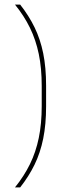

<svg xmlns="http://www.w3.org/2000/svg" viewBox="-20 -695 308 833"><path d="M161 -322V-235Q161 -158 148.2 -96.5Q135.5 -35 110 17Q84.5 69 45 118H67.5Q105 70.5 130 19.2Q155 -32 167.5 -93.8Q180 -155.5 180 -233.5V-323.5Q180 -402 167.5 -463.5Q155 -525 130 -576.2Q105 -627.5 67.5 -675H45Q84.5 -626.5 110 -574.2Q135.5 -522 148.2 -460.8Q161 -399.5 161 -322Z"/></svg>

Font: Anek Kannada Thin
Style: Regular
Weight: 250
Version: Version 1.003